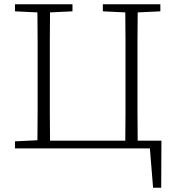

<svg xmlns="http://www.w3.org/2000/svg" viewBox="-20 -694 815 898"><path d="M461 -641V-674H730V-641L624 -636Q623 -569 623 -501.5Q623 -434 623 -366V-308Q623 -240 623 -172Q623 -104 624 -36H735L734 184H696L681 0H50V-33L155 -38Q156 -106 156 -173.5Q156 -241 156 -308V-366Q156 -434 156 -501.5Q156 -569 155 -636L50 -641V-674H319V-641L214 -636Q213 -569 213 -501.5Q213 -434 213 -366V-308Q213 -240 213 -172Q213 -104 214 -36H566Q567 -104 567 -172Q567 -240 567 -308V-366Q567 -434 567 -501.5Q567 -569 566 -636Z"/></svg>

Font: Source Serif 4 SmText Light
Style: Regular
Weight: 300
Designer: Frank Grießhammer
Foundry: Adobe
Version: Version 4.005;hotconv 1.1.0;makeotfexe 2.6.0